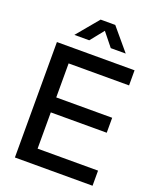

<svg xmlns="http://www.w3.org/2000/svg" viewBox="-169 -1039 927 1137"><g transform="rotate(20 294.5 -470.5)"><path d="M66.4 0V-727.5H555.7V-632.3H174.8V-418H527.3V-323.7H174.8V-95.2H555.7V0ZM242.7 -802.7H149.4V-803.2L264.2 -940.9H356.4L472.2 -803.2V-802.7H378.4L310.5 -887.2Z"/></g></svg>

Font: Inter Display Medium
Style: Regular
Weight: 500
Designer: Rasmus Andersson
Foundry: rsms
Version: Version 4.001;git-9221beed3